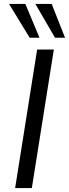

<svg xmlns="http://www.w3.org/2000/svg" viewBox="-20 -957 351 977"><path d="M57 0 169 -705H254L142 0ZM260 -765 160 -937H243L311 -765ZM131 -765 26 -937H109L181 -765Z"/></svg>

Font: Nunito Sans 10pt
Style: Italic
Weight: 400
Italic angle: -9°
Designer: Vernon Adams
Foundry: Vernon Adams
Version: Version 3.101;gftools[0.9.27]